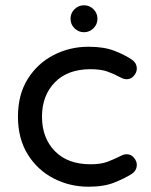

<svg xmlns="http://www.w3.org/2000/svg" viewBox="-20 -697 573 727"><path d="M315 10Q244 10 183 -21.5Q122 -53 85 -112.5Q48 -172 48 -255Q48 -339 85 -398Q122 -457 183 -488.5Q244 -520 315 -520Q374 -520 413.5 -504.5Q453 -489 478 -472Q498 -459 498 -437Q498 -423 487 -410Q476 -397 460 -397Q449 -397 438 -403Q412 -417 387 -426Q362 -435 323 -435Q236 -435 187.5 -385Q139 -335 139 -255Q139 -175 187.5 -125Q236 -75 323 -75Q362 -75 387 -84.5Q412 -94 438 -107Q449 -113 460 -113Q476 -113 487 -100Q498 -87 498 -73Q498 -51 478 -38Q453 -22 413.5 -6Q374 10 315 10ZM298 -575Q277 -575 262 -590Q247 -605 247 -626Q247 -647 262 -662Q277 -677 298 -677Q319 -677 334 -662Q349 -647 349 -626Q349 -605 334 -590Q319 -575 298 -575Z"/></svg>

Font: Varela Round
Style: Regular
Weight: 400
Designer: Joe Prince, Avraham Cornfeld
Foundry: Joe Prince, Avraham Cornfeld
Version: Version 3.010; ttfautohint (v1.8.4.7-5d5b)